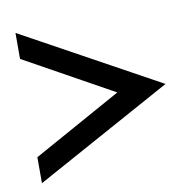

<svg xmlns="http://www.w3.org/2000/svg" viewBox="-61 -584 611 604"><g transform="rotate(-10 244.5 -282.0)"><path d="M26 -42 463 -282 26 -522V-439L309 -282L26 -125Z"/></g></svg>

Font: Charger
Style: Bd
Weight: 400
Designer: Jasper
Foundry: Cannot Into Space Fonts
Version: Version 0.98